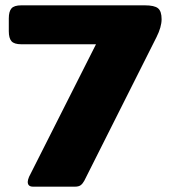

<svg xmlns="http://www.w3.org/2000/svg" viewBox="-20 -700 639 720"><path d="M84 -18Q84 -25 89 -37L340 -534H60Q33 -534 23 -545.5Q13 -557 13 -583V-631Q13 -657 23 -668.5Q33 -680 60 -680H523Q559 -680 572.5 -669Q586 -658 586 -628Q586 -599 567 -561L296 -22Q290 -11 282.5 -5.5Q275 0 261 0H104Q84 0 84 -18Z"/></svg>

Font: Mitr SemiBold
Style: Regular
Weight: 600
Designer: Thanarat Vachiruckul
Foundry: Cadson Demak
Version: Version 1.003